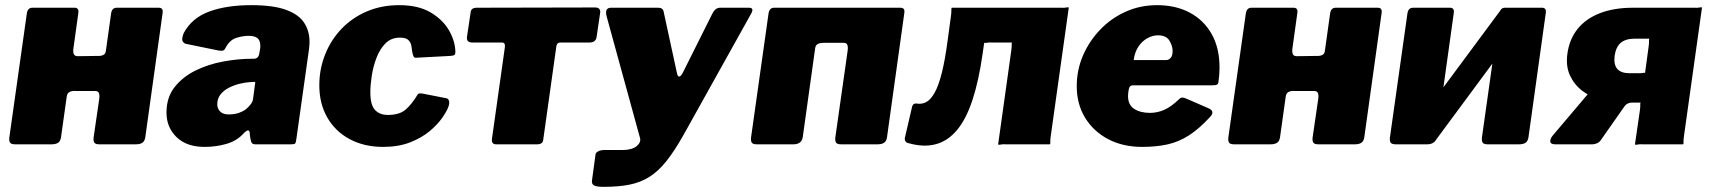

<svg xmlns="http://www.w3.org/2000/svg" viewBox="-20 -560 6637 745"><path d="M39 0Q24 0 19.5 -6Q15 -12 16 -25L84 -507Q87 -530 106 -530H269Q287 -530 284 -510L265 -373Q263 -360 266 -351Q269 -342 282 -342L357 -343Q371 -342 380.5 -346.5Q390 -351 391 -364L411 -507Q414 -530 433 -530H596Q614 -530 611 -510L544 -29Q542 -13 533 -6.5Q524 0 507 0H366Q351 0 346.5 -6Q342 -12 343 -25L365 -176Q367 -190 364 -198.5Q361 -207 348 -207H273Q260 -208 250.5 -203.5Q241 -199 239 -186L217 -29Q215 -13 206 -6.5Q197 0 180 0Z M923 -40Q898 -13 858 -1.5Q818 10 774 10Q704 10 665 -28Q626 -66 626 -123Q626 -182 657.5 -222Q689 -262 739 -286.5Q789 -311 847 -321.5Q905 -332 957 -332H964Q983 -332 986 -352L989 -369Q990 -373 990 -376.5Q990 -380 990 -383Q990 -403 979 -412Q968 -421 945 -421Q921 -421 895.5 -412.5Q870 -404 854 -372Q851 -366 846 -364Q841 -362 828 -364L701 -390Q693 -392 688.5 -400.5Q684 -409 693 -432Q725 -491 792.5 -515.5Q860 -540 955 -540Q1040 -540 1089.5 -522Q1139 -504 1160 -472Q1181 -440 1181 -398Q1181 -391 1180.5 -384Q1180 -377 1179 -369L1130 -21Q1128 -6 1125 -3Q1122 0 1108 0H971Q958 0 955 -9Q952 -18 950 -32L949 -44Q947 -66 923 -40ZM969 -230Q971 -239 970 -241Q969 -243 960 -242L946 -241Q931 -240 910 -235Q889 -230 869 -220Q849 -210 836 -194Q823 -178 823 -155Q823 -139 834 -127.5Q845 -116 867 -116Q890 -116 907 -122Q924 -128 934 -136Q944 -144 952.5 -155Q961 -166 962 -177Z M1529 -540Q1603 -540 1650.5 -512Q1698 -484 1722 -442.5Q1746 -401 1747 -359Q1747 -350 1743.5 -347Q1740 -344 1727 -343L1595 -336Q1587 -335 1584 -342.5Q1581 -350 1579 -362Q1578 -373 1575.5 -385Q1573 -397 1563.5 -405.5Q1554 -414 1532 -414Q1498 -414 1476 -392Q1454 -370 1441 -336Q1428 -302 1422.5 -266Q1417 -230 1417 -202Q1417 -153 1435 -133.5Q1453 -114 1485 -114Q1529 -114 1553 -134Q1577 -154 1601 -194Q1604 -199 1619 -197L1711 -179Q1719 -178 1722 -169.5Q1725 -161 1720 -146Q1714 -129 1696 -103Q1678 -77 1647 -51Q1616 -25 1571 -7.5Q1526 10 1467 10Q1393 10 1337 -20Q1281 -50 1250 -104Q1219 -158 1219 -229Q1219 -292 1241.5 -348.5Q1264 -405 1305 -448Q1346 -491 1403 -515.5Q1460 -540 1529 -540Z M2267 -395H2154Q2142 -395 2139 -382L2088 -19Q2087 0 2064 0H1905Q1886 0 1889 -22L1939 -377Q1940 -386 1937.5 -390.5Q1935 -395 1926 -395H1813Q1789 -395 1792 -417L1806 -511Q1807 -530 1830 -530L2289 -531Q2310 -531 2309 -512L2295 -417Q2292 -395 2267 -395Z M2323 165Q2295 165 2285 159.5Q2275 154 2277 140L2291 38Q2292 32 2301.5 27Q2311 22 2327 22H2398Q2415 22 2428.5 18Q2442 14 2450.5 7Q2459 0 2462.5 -8.5Q2466 -17 2463 -26L2334 -496Q2325 -530 2351 -530H2534Q2552 -530 2555 -515L2607 -275Q2610 -262 2616 -263Q2622 -264 2629 -277L2743 -505Q2750 -519 2757.5 -524.5Q2765 -530 2774 -530H2886Q2908 -530 2894 -506L2632 -36Q2597 26 2565.5 65.5Q2534 105 2499.5 126.5Q2465 148 2422.5 156.5Q2380 165 2323 165Z M2917 0Q2902 0 2897.5 -6Q2893 -12 2894 -25L2962 -507Q2965 -530 2984 -530H3474Q3492 -530 3489 -510L3422 -29Q3420 -13 3411 -6.5Q3402 0 3385 0H3244Q3229 0 3224.5 -6Q3220 -12 3221 -25L3269 -363Q3271 -377 3268 -385.5Q3265 -394 3252 -394H3177Q3164 -394 3154.5 -390Q3145 -386 3143 -373L3095 -29Q3091 0 3058 0Z M3507 -4Q3489 -7 3491 -25L3518 -141Q3521 -161 3538 -158Q3558 -155 3575 -164.5Q3592 -174 3607 -201Q3622 -228 3634.5 -277.5Q3647 -327 3657 -403L3670 -499Q3672 -513 3671.5 -521.5Q3671 -530 3674 -530H4096Q4110 -529 4118 -531Q4126 -533 4127 -530L4057 -31Q4055 -18 4055.5 -9Q4056 0 4053 0H3884Q3871 -1 3862.5 1Q3854 3 3853 0L3904 -364Q3906 -378 3905.5 -386.5Q3905 -395 3908 -395H3830Q3817 -396 3808.5 -394Q3800 -392 3799 -395L3793 -353Q3778 -247 3753.5 -172.5Q3729 -98 3693.5 -55.5Q3658 -13 3611.5 -0.5Q3565 12 3507 -4Z M4412 10Q4337 10 4280 -20Q4223 -50 4190.5 -103Q4158 -156 4158 -226Q4158 -288 4182 -344Q4206 -400 4248.5 -444.5Q4291 -489 4347.5 -514.5Q4404 -540 4470 -540Q4542 -540 4596.5 -511Q4651 -482 4681.5 -428Q4712 -374 4712 -298Q4712 -285 4711 -271Q4710 -257 4708 -243Q4707 -234 4702 -231.5Q4697 -229 4684 -229H4375Q4363 -229 4360 -214Q4357 -199 4357 -187Q4357 -153 4381 -137.5Q4405 -122 4442 -122Q4471 -122 4498 -134Q4525 -146 4556 -176Q4562 -182 4568.5 -181.5Q4575 -181 4584 -177L4669 -140Q4695 -129 4677 -108Q4633 -60 4593 -34.5Q4553 -9 4509.5 0.5Q4466 10 4412 10ZM4505 -327Q4515 -327 4522.5 -335.5Q4530 -344 4530 -362Q4530 -382 4517.5 -402.5Q4505 -423 4473 -423Q4453 -423 4432.5 -412Q4412 -401 4397.5 -379.5Q4383 -358 4379 -327Z M4769 0Q4754 0 4749.5 -6Q4745 -12 4746 -25L4814 -507Q4817 -530 4836 -530H4999Q5017 -530 5014 -510L4995 -373Q4993 -360 4996 -351Q4999 -342 5012 -342L5087 -343Q5101 -342 5110.5 -346.5Q5120 -351 5121 -364L5141 -507Q5144 -530 5163 -530H5326Q5344 -530 5341 -510L5274 -29Q5272 -13 5263 -6.5Q5254 0 5237 0H5096Q5081 0 5076.5 -6Q5072 -12 5073 -25L5095 -176Q5097 -190 5094 -198.5Q5091 -207 5078 -207H5003Q4990 -208 4980.5 -203.5Q4971 -199 4969 -186L4947 -29Q4945 -13 4936 -6.5Q4927 0 4910 0Z M5621 -510 5554 -29Q5550 0 5517 0H5396Q5381 0 5376.5 -6Q5372 -12 5373 -25L5441 -507Q5444 -530 5463 -530H5606Q5624 -530 5621 -510ZM5978 -510 5911 -29Q5909 -13 5900 -6.5Q5891 0 5874 0H5753Q5738 0 5733.5 -6Q5729 -12 5730 -25L5798 -507Q5801 -530 5820 -530H5963Q5981 -530 5978 -510ZM5803 -521 5877 -457 5545 -8 5471 -73Z M6324 0 6343 -131Q6345 -145 6344.5 -153.5Q6344 -162 6347 -162H6259Q6223 -162 6186 -173.5Q6149 -185 6118.5 -208.5Q6088 -232 6071.5 -268Q6055 -304 6062 -353Q6070 -409 6102 -448.5Q6134 -488 6188.5 -509Q6243 -530 6316 -530H6553Q6567 -529 6575 -531Q6583 -533 6584 -530L6514 -31Q6512 -18 6512.5 -9Q6513 0 6510 0H6355Q6342 -1 6333.5 1Q6325 3 6324 0ZM6015 0Q5997 0 5995.5 -10Q5994 -20 6004 -33L6154 -210L6314 -162Q6292 -162 6281 -144L6192 -17Q6186 -8 6176.5 -4Q6167 0 6159 0ZM6302 -276H6332Q6346 -275 6354 -277Q6362 -279 6363 -276L6377 -379Q6379 -393 6378.5 -401.5Q6378 -410 6381 -410H6323Q6288 -410 6269 -394Q6250 -378 6245 -343Q6241 -309 6255.5 -292.5Q6270 -276 6302 -276Z"/></svg>

Font: Libre Franklin Black
Style: Italic
Weight: 900
Italic angle: -8°
Designer: Pablo Impallari, Rodrigo Fuenzalida, Nhung Nguyen
Foundry: Impallari Type
Version: Version 3.000